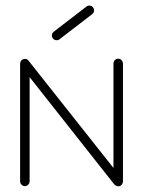

<svg xmlns="http://www.w3.org/2000/svg" viewBox="-20 -666 509 687"><path d="M193 -525.5 310 -615.5C317.4 -621.2 318.8 -631.9 313.1 -639.4C307.4 -646.8 296.7 -648.2 289.3 -642.5L172.3 -552.5C164.8 -546.8 163.4 -536.1 169.2 -528.6C174.9 -521.2 185.6 -519.8 193 -525.5ZM403 -456C393 -456 386 -448 386 -438V-65L82 -449C78 -455 70 -457 63 -454C57 -452 52 -446 52 -438V-17C52 -8 60 0 69 0C78 0 86 -8 86 -17V-390L389 -6C394 -1 401 2 408 0C415 -2 420 -10 420 -17V-438C420 -443 418 -447 415 -451C412 -454 407 -456 403 -456Z"/></svg>

Font: LetsTrace
Style: basic
Weight: 500
Version: Version 002.000